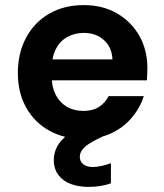

<svg xmlns="http://www.w3.org/2000/svg" viewBox="-20 -533 642 753"><path d="M308 12Q232 12 173.5 -20.5Q115 -53 82.5 -111.5Q50 -170 50 -246Q50 -324 82 -384.5Q114 -445 172.5 -479Q231 -513 308 -513Q383 -513 439 -480.5Q495 -448 526.5 -392.5Q558 -337 558 -266Q558 -256 557.5 -243.5Q557 -231 556 -218H146V-300H421Q419 -348 387.5 -376Q356 -404 309 -404Q274 -404 245 -388.5Q216 -373 199.5 -341.5Q183 -310 183 -261V-232Q183 -191 198.5 -161Q214 -131 242 -114.5Q270 -98 307 -98Q344 -98 368.5 -114Q393 -130 406 -156H544Q529 -109 496 -70.5Q463 -32 415.5 -10Q368 12 308 12ZM327 200Q290 200 259 189Q228 178 209.5 154Q191 130 191 94Q191 67 204 42Q217 17 248.5 -7Q280 -31 335 -54L380 -74L410 -11L359 14Q323 32 308 48Q293 64 293 82Q293 100 306.5 111Q320 122 344 122Q359 122 377.5 118Q396 114 415 107V186Q396 193 373.5 196.5Q351 200 327 200Z"/></svg>

Font: DM Sans 17pt
Style: Bold
Weight: 700
Version: Version 4.004;gftools[0.9.30]